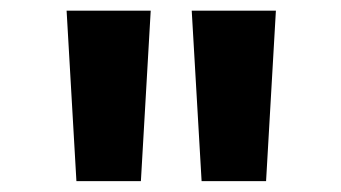

<svg xmlns="http://www.w3.org/2000/svg" viewBox="-20 -713 626 352"><path d="M120.1 -380.9 102.1 -693.4H256.3L238.3 -380.9ZM349.6 -380.9 331.5 -693.4H485.8L467.8 -380.9Z"/></svg>

Font: Cascadia Code PL
Style: Regular
Weight: 400
Monospace: yes
Designer: Aaron Bell
Foundry: Saja Typeworks
Version: Version 2102.003